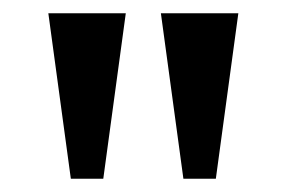

<svg xmlns="http://www.w3.org/2000/svg" viewBox="-20 -734 434 290"><path d="M87 -464 53 -714H170L136 -464ZM257 -464 223 -714H340L306 -464Z"/></svg>

Font: Noto Serif Thai ExtraCondensed SemiBold
Style: Regular
Weight: 600
Width: 2
Designer: Monotype Design Team
Foundry: Monotype Imaging Inc.
Version: Version 2.001; ttfautohint (v1.8.4.7-5d5b)